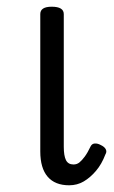

<svg xmlns="http://www.w3.org/2000/svg" viewBox="-20 -535 340 572"><path d="M186 17Q144 17 122 -8.5Q100 -34 100 -84V-493Q100 -504 108.5 -509.5Q117 -515 134 -515Q152 -515 161 -509.5Q170 -504 170 -493V-98Q170 -71 176.5 -58Q183 -45 199 -45Q209 -45 216.5 -51Q224 -57 232.5 -68.5Q241 -80 250 -99Q254 -107 262.5 -107.5Q271 -108 280 -103Q291 -98 295 -90.5Q299 -83 294 -75Q283 -46 266 -26Q249 -6 229.5 5.5Q210 17 186 17Z"/></svg>

Font: Playwrite GB S Light
Style: Regular
Weight: 300
Designer: Veronika Burian, José Scaglione
Foundry: TypeTogether
Version: Version 1.002